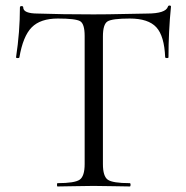

<svg xmlns="http://www.w3.org/2000/svg" viewBox="-20 -674 674 694"><path d="M189 -607Q126 -607 94.5 -575Q63 -543 50 -466Q49 -464 43.5 -464Q38 -464 38 -467Q52 -559 52 -647Q52 -652 58 -652Q64 -652 64 -647Q64 -625 117 -625Q203 -622 318 -622Q370 -622 430.5 -623.5Q491 -625 511 -625Q579 -625 587 -650Q588 -654 593 -654Q598 -654 598 -650Q589 -560 589 -467Q589 -464 583.5 -464Q578 -464 577 -467Q574 -544 545 -575.5Q516 -607 449 -607Q385 -607 368.5 -596.5Q352 -586 352 -542V-81Q352 -37 369.5 -24.5Q387 -12 449 -12Q452 -12 452 -6Q452 0 449 0Q433 0 390 -1Q347 -2 318 -2Q292 -2 248 -1Q204 0 188 0Q186 0 186 -6Q186 -12 188 -12Q250 -12 268 -24.5Q286 -37 286 -81V-544Q286 -588 269.5 -597.5Q253 -607 189 -607Z"/></svg>

Font: Cormorant SC
Style: Regular
Weight: 400
Designer: Christian Thalmann (Catharsis Fonts)
Version: Version 1.000;PS 002.000;hotconv 1.0.88;makeotf.lib2.5.64775